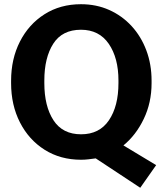

<svg xmlns="http://www.w3.org/2000/svg" viewBox="-20 -741 758 903"><path d="M639.6 142.1 430.2 3.9Q412.6 6.3 395.5 8.3Q378.4 10.3 361.3 10.3Q264.2 10.3 189.9 -36.6Q115.7 -83.5 74 -165Q32.2 -246.6 32.2 -350.1V-361.3Q32.2 -463.9 73.7 -545.4Q115.2 -627 189.5 -674.1Q263.7 -721.2 360.8 -721.2Q433.1 -721.2 493.7 -694.1Q554.2 -667 598.9 -618.4Q643.6 -569.8 668.2 -504.2Q692.9 -438.5 692.9 -361.3V-350.1Q692.9 -258.3 656.2 -181.9Q619.6 -105.5 560.5 -57.1L714.4 35.6ZM361.3 -109.4Q447.8 -109.4 492.4 -175.5Q537.1 -241.7 537.1 -350.1V-362.3Q537.1 -468.3 491.7 -534.7Q446.3 -601.1 360.8 -601.1Q272.5 -601.1 230.5 -535.4Q188.5 -469.7 188.5 -362.3V-350.1Q188.5 -241.7 231.4 -175.5Q274.4 -109.4 361.3 -109.4Z"/></svg>

Font: Roboto Slab ExtraBold
Style: Regular
Weight: 800
Designer: Google
Version: Version 2.001; ttfautohint (v1.8.3)